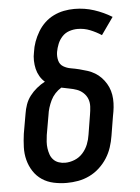

<svg xmlns="http://www.w3.org/2000/svg" viewBox="-53 -785 607 835"><g transform="rotate(-5 250.0 -367.5)"><path d="M205 8Q176 8 148 2Q120 -4 97.5 -19Q75 -34 60 -57Q45 -80 38 -107Q31 -134 32 -163Q33 -192 37 -221L52 -307Q55 -327 62 -347Q69 -367 82 -384Q95 -401 112 -415Q129 -429 148 -439Q135 -450 126 -465.5Q117 -481 113 -498Q109 -515 108.5 -534Q108 -553 112 -571Q115 -594 123 -616Q131 -638 143.5 -659Q156 -680 173.5 -696.5Q191 -713 212.5 -723.5Q234 -734 257 -738.5Q280 -743 303 -743Q348 -743 389 -729.5Q430 -716 466 -694L413 -619Q390 -634 364 -644.5Q338 -655 309 -655Q291 -655 273 -649Q255 -643 242 -629Q229 -615 222 -597.5Q215 -580 212 -563Q209 -544 213.5 -526Q218 -508 233 -499Q248 -490 266 -487Q284 -484 302 -479.5Q320 -475 337 -469.5Q354 -464 369 -455Q384 -446 396 -433.5Q408 -421 417 -406Q426 -391 431 -374Q436 -357 437 -338.5Q438 -320 436 -301.5Q434 -283 430 -264L416 -179Q412 -154 404 -129.5Q396 -105 382 -83Q368 -61 348 -42.5Q328 -24 304 -12.5Q280 -1 255 3.5Q230 8 205 8ZM205 -80Q226 -80 247 -88.5Q268 -97 283 -114Q298 -131 306 -151.5Q314 -172 317 -193L331 -279Q334 -296 335 -314Q336 -332 330 -347.5Q324 -363 311.5 -374.5Q299 -386 283.5 -391.5Q268 -397 251 -400Q234 -403 217 -407Q202 -398 190 -385Q178 -372 170.5 -356.5Q163 -341 158 -325Q153 -309 151 -293L136 -207Q134 -193 133 -178Q132 -163 134 -149Q136 -135 140.5 -122Q145 -109 154.5 -99Q164 -89 177.5 -84.5Q191 -80 205 -80Z"/></g></svg>

Font: Iosevka Slab Semibold Oblique
Style: Regular
Weight: 600
Italic angle: -9°
Monospace: yes
Designer: Belleve Invis
Foundry: Belleve Invis
Version: Version 11.1.1; ttfautohint (v1.8.3)